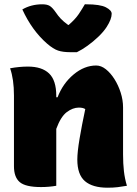

<svg xmlns="http://www.w3.org/2000/svg" viewBox="-20 -865 640 894"><path d="M338 -622H307Q273 -622 250.5 -629.5Q228 -637 199 -662Q129 -723 84 -821Q125 -845 177 -845Q199 -845 211.5 -837.5Q224 -830 240 -807Q250 -792 262.5 -778.5Q275 -765 297 -749H300Q331 -776 347 -800Q363 -824 375 -845H381Q446 -845 473 -831Q500 -817 500 -801Q500 -776 477 -740Q463 -718 438.5 -694.5Q414 -671 387.5 -652Q361 -633 338 -622ZM242 0Q208 6 171 6Q99 6 72 -17Q45 -40 45 -91V-420Q45 -496 27 -547Q48 -551 69 -553Q90 -555 110 -555Q175 -555 208.5 -523Q242 -491 242 -419V-412H248Q273 -477 323 -518.5Q373 -560 428 -560Q451 -560 473 -542.5Q495 -525 513 -496.5Q531 -468 542 -433.5Q553 -399 553 -365V-146Q553 -103 557 -68Q561 -33 571 0Q549 4 528 6.5Q507 9 481 9Q411 9 375.5 -21.5Q340 -52 340 -122Q340 -157 350.5 -219.5Q361 -282 377 -357Q367 -364 347 -364Q319 -364 291 -343Q263 -322 242 -265Z"/></svg>

Font: Recursive Sn Csl St Blk
Style: Regular
Weight: 900
Version: Version 1.079;hotconv 1.0.112;makeotfexe 2.5.65598; ttfautoh